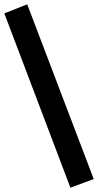

<svg xmlns="http://www.w3.org/2000/svg" viewBox="-37 -743 460 889"><path d="M289 126 -17 -681 89 -723 397 86Z"/></svg>

Font: Eczar SemiBold
Style: Regular
Weight: 600
Designer: Vaibhav Singh
Foundry: Rosetta Type Foundry
Version: Version 2.000